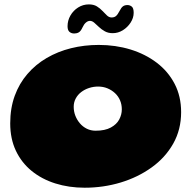

<svg xmlns="http://www.w3.org/2000/svg" viewBox="-20 -801 870 874"><path d="M365.5 53.5Q293.5 53.5 231.8 34Q170 14.5 124 -23Q78 -60.5 52.2 -115Q26.5 -169.5 26.5 -239.5Q26.5 -308.5 47 -364.8Q67.5 -421 104.8 -464.2Q142 -507.5 192.5 -537Q243 -566.5 303.2 -581.5Q363.5 -596.5 429.5 -596.5Q506 -596.5 573.8 -575.8Q641.5 -555 693.5 -515.5Q745.5 -476 775 -419.2Q804.5 -362.5 804.5 -290.5Q804.5 -211 768.5 -147.2Q732.5 -83.5 670.2 -38.8Q608 6 529.2 29.8Q450.5 53.5 365.5 53.5ZM415 -206Q458 -206 484.5 -220.5Q511 -235 522.8 -257.2Q534.5 -279.5 534.5 -303Q534.5 -325.5 526.5 -344.2Q518.5 -363 503.5 -377Q488.5 -391 469 -399Q449.5 -407 426.5 -407Q405.5 -407 385.5 -400.5Q365.5 -394 349.8 -382Q334 -370 324.8 -352.8Q315.5 -335.5 315.5 -315Q315.5 -293.5 323 -274.2Q330.5 -255 343.8 -239.5Q357 -224 375.2 -215Q393.5 -206 415 -206ZM318 -648.5Q305 -648.5 296.2 -656Q287.5 -663.5 287.5 -681.5Q287.5 -707.5 300.5 -730.2Q313.5 -753 335.8 -767Q358 -781 384.5 -781Q406.5 -781 421 -772Q435.5 -763 446.5 -751.2Q457.5 -739.5 467 -730.5Q476.5 -721.5 488 -721.5Q500.5 -721.5 508.2 -728.2Q516 -735 525 -752.5Q532 -766.5 539.8 -772.2Q547.5 -778 560.5 -778Q571 -778 579.8 -771Q588.5 -764 588.5 -743Q588.5 -719.5 574.5 -698Q560.5 -676.5 539 -663.2Q517.5 -650 493 -650Q472.5 -650 457.2 -658.5Q442 -667 430.5 -678Q419 -689 409.2 -697.5Q399.5 -706 389.5 -706Q380 -706 371 -698.2Q362 -690.5 355.5 -676Q347.5 -658.5 338.2 -653.5Q329 -648.5 318 -648.5Z"/></svg>

Font: Gluten ExtraBold
Style: Regular
Weight: 800
Designer: Tyler Finck
Foundry: Etcetera Type Company
Version: Version 1.300